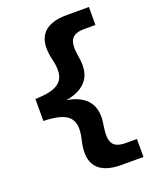

<svg xmlns="http://www.w3.org/2000/svg" viewBox="-178 -903 977 1205"><g transform="rotate(-20 310.0 -301.0)"><path d="M53.5 -227C222.5 -223 268 -170.5 241.5 -45.5L235 -15C205.5 124.5 266 200 419 200H566.5V80H495C406.5 80 382 43 397.5 -61.5L401.5 -88.5C417.5 -197.5 372.5 -277 234.5 -300.5C372.5 -324.5 418 -404 401.5 -513.5L397.5 -540C381.5 -644.5 406.5 -681.5 495 -681.5H566.5V-801.5H419C266 -801.5 206 -726 235 -586.5L241.5 -555.5C267.5 -430.5 222.5 -377.5 53.5 -374Z"/></g></svg>

Font: Monaspace Argon ExtraBold
Style: Bold
Weight: 800
Designer: Riley Cran & the Lettermatic Team
Foundry: Lettermatic
Version: Version 1.000 (Monaspace Argon)